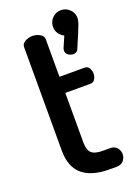

<svg xmlns="http://www.w3.org/2000/svg" viewBox="-145 -816 617 874"><g transform="rotate(-20 163.5 -378.5)"><path d="M228 0Q143 0 98 -37.5Q53 -75 53 -156V-657Q53 -672 69.5 -681.5Q86 -691 105 -691Q124 -691 141 -681.5Q158 -672 158 -657V-474H280Q294 -474 301.5 -462Q309 -450 309 -435Q309 -420 301.5 -408Q294 -396 280 -396H158V-156Q158 -120 173.5 -105Q189 -90 228 -90H262Q285 -90 296.5 -76.5Q308 -63 308 -45Q308 -28 296.5 -14Q285 0 262 0ZM254 -549Q242 -549 230 -556.5Q218 -564 218 -578Q218 -585 220 -590L243 -643Q227 -651 217.5 -665Q208 -679 208 -697Q208 -722 225.5 -739.5Q243 -757 267 -757Q292 -757 309.5 -739.5Q327 -722 327 -698Q327 -693 325 -684Q323 -675 317.5 -660.5Q312 -646 302 -622.5Q292 -599 277 -564Q274 -556 267 -552.5Q260 -549 254 -549Z"/></g></svg>

Font: Dosis SemiBold
Style: Regular
Weight: 600
Designer: EdgarTolentino, PabloImpallari, IginoMarini
Foundry: EdgarTolentino, PabloImpallari, IginoMarini
Version: Version 3.001; ttfautohint (v1.8.2)